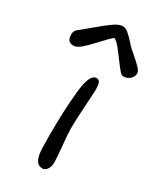

<svg xmlns="http://www.w3.org/2000/svg" viewBox="-274 -803 734 880"><g transform="rotate(30 93.0 -363.0)"><path d="M109.9 11.2Q91.8 11.2 81.3 -0.2Q70.8 -11.7 65.4 -38.6Q61.5 -62 61.5 -138.7Q61.5 -265.6 71.5 -368.9Q81.5 -472.2 117.2 -472.2Q131.8 -472.2 136.5 -459.2Q141.1 -446.3 141.1 -421.9L137.2 -353.5Q134.8 -318.8 132.8 -280.8Q130.9 -242.7 130.9 -212.9Q130.9 -181.2 137.2 -124Q143.1 -64.5 143.1 -41.5Q143.1 -17.1 132.8 -2.9Q122.6 11.2 109.9 11.2ZM-83.5 -588.4Q-83.5 -601.1 -76.2 -610.6Q-68.8 -620.1 -59.6 -625L-18.1 -659.7Q29.8 -700.2 56.9 -719.2Q84 -738.3 103.5 -738.3Q118.2 -738.3 132.8 -726.1Q147.5 -713.9 168.9 -690.4L180.2 -677.7Q186.5 -670.4 210.4 -650.4Q238.3 -626.5 253.2 -610.8Q268.1 -595.2 268.1 -583.5Q268.1 -565.9 253.7 -552.7Q239.3 -539.6 219.2 -539.6Q210 -539.6 197.8 -553.7Q185.5 -567.9 163.6 -597.7Q141.1 -628.4 126.2 -646.2Q111.3 -664.1 96.7 -672.4Q87.4 -666 74.2 -652.3Q61 -638.7 47.4 -624Q12.7 -585.9 -9.5 -566.7Q-31.7 -547.4 -49.3 -547.4Q-64.5 -547.4 -74 -555.9Q-83.5 -564.5 -83.5 -588.4Z"/></g></svg>

Font: Dekko
Style: Regular
Weight: 400
Designer: Multiple
Foundry: Sorkin Type
Version: Version 2.001